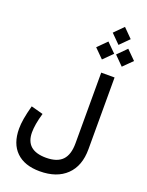

<svg xmlns="http://www.w3.org/2000/svg" viewBox="-231 -1192 1188 1550"><g transform="rotate(20 362.5 -417.5)"><path d="M485.4 -1005.9 562.5 -1083.5 639.6 -1005.9 562.5 -928.7ZM570.8 -849.6 647.5 -926.8 725.1 -849.6 647.5 -772.5ZM399.9 -849.6 477.1 -926.8 554.7 -849.6 477.1 -772.5ZM323.7 127.4Q418.5 127.4 463.4 80.8Q508.3 34.2 508.3 -63V-670.9H623V-54.7Q623 89.4 541 168.5Q459 247.6 313 247.6Q182.1 247.6 110.8 178.2Q39.6 108.9 39.6 -19.5Q39.6 -58.6 47.6 -106.4Q55.7 -154.3 74.2 -223.1L177.2 -195.3Q162.1 -143.6 155 -101.8Q147.9 -60.1 147.9 -27.3Q147.9 127.4 323.7 127.4Z"/></g></svg>

Font: Estedad-FD SemiBold
Style: Regular
Weight: 600
Designer: Amin Abedi
Version: Version 7.3